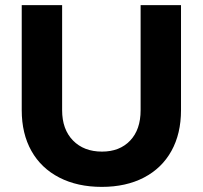

<svg xmlns="http://www.w3.org/2000/svg" viewBox="-20 -720 793 751"><path d="M379 -127Q448 -127 489 -170Q530 -213 530 -289V-700H688V-289Q688 -197 650.5 -129.5Q613 -62 543 -25.5Q473 11 378 11Q283 11 212 -25.5Q141 -62 103 -129.5Q65 -197 65 -289V-700H223V-289Q223 -214 265.5 -170.5Q308 -127 379 -127Z"/></svg>

Font: Montserrat SemiBold
Style: Regular
Weight: 600
Designer: Julieta Ulanovsky
Foundry: Julieta Ulanovsky
Version: Version 6.001